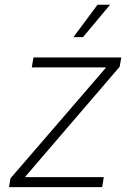

<svg xmlns="http://www.w3.org/2000/svg" viewBox="-20 -773 548 793"><path d="M17.1 0 23.4 -36.6 416 -491.7 416.5 -494.6H111.3L118.2 -535.6H481L474.1 -497.1L85 -43.9L84.5 -41.5H408.7L401.9 0ZM283.2 -619.6 382.8 -753.4H434.6L322.8 -619.6Z"/></svg>

Font: Inter 20pt ExtraLight
Style: Italic
Weight: 250
Italic angle: -9.3988°
Version: Version 4.001;git-66647c0bb